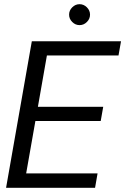

<svg xmlns="http://www.w3.org/2000/svg" viewBox="-20 -897 598 917"><path d="M9 0 132 -700H558L546 -632H204L161 -387H473L461 -319H149L105 -69H446L434 0ZM360 -777Q340 -777 325 -792Q310 -807 310 -827Q310 -847 325 -862Q340 -877 360 -877Q380 -877 395 -862Q410 -847 410 -827Q410 -807 395 -792Q380 -777 360 -777Z"/></svg>

Font: DM Sans 36pt
Style: Italic
Weight: 400
Italic angle: -10°
Designer: Colophon Foundry, Jonny Pinhorn
Foundry: Colophon Foundry
Version: Version 4.004;gftools[0.9.30]